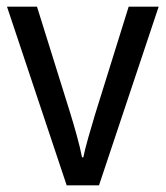

<svg xmlns="http://www.w3.org/2000/svg" viewBox="-20 -556 497 576"><path d="M180 0 1 -536H91L190 -219Q200 -187 210.5 -149Q221 -111 226 -84H230Q234 -105 244.5 -142Q255 -179 265 -212L366 -536H456L277 0Z"/></svg>

Font: Noto Sans Kannada SemiCondensed
Style: Regular
Weight: 400
Width: 4
Designer: Jelle Bosma - Monotype Design Team
Foundry: Monotype Imaging Inc.
Version: Version 2.005; ttfautohint (v1.8.4.7-5d5b)